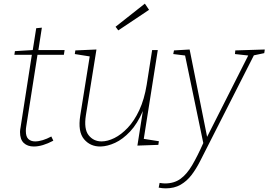

<svg xmlns="http://www.w3.org/2000/svg" viewBox="-20 -798 1475 1055"><path d="M273 -25Q213 7 166 7Q131 7 110.5 -12.5Q90 -32 90 -73Q90 -80 91 -86Q92 -92 93 -98L155 -497H59L62 -517L160 -523L179 -643L210 -646L191 -523H335L331 -497H186L124 -102Q123 -97 122.5 -90.5Q122 -84 122 -78Q122 -47 136 -34Q150 -21 173 -21Q192 -21 215 -28Q238 -35 262 -48Z M533 7Q476 8 441.5 -33.5Q407 -75 421 -163L473 -488L391 -501L394 -521L510 -526L452 -165Q440 -89 467 -55Q494 -21 538 -21Q571 -21 608.5 -39.5Q646 -58 682 -96Q718 -134 745.5 -193Q773 -252 786 -332L816 -523H847L770 -35L853 -22L850 -2L735 2L765 -188Q735 -118 695 -75.5Q655 -33 613 -13.5Q571 6 533 7ZM630 -631 615 -651 776 -778 799 -744Z M852 233 857 207Q864 208 871.5 209Q879 210 886 210Q937 210 972 184.5Q1007 159 1036 109.5Q1065 60 1097 -12L997 -493L932 -501L936 -521L1022 -526L1118 -46L1344 -493L1271 -501L1273 -521L1435 -526L1432 -506L1375 -494L1122 4Q1100 47 1079 88.5Q1058 130 1032.5 163.5Q1007 197 972.5 217Q938 237 890 237Q873 237 852 233Z"/></svg>

Font: Bitter ExtraLight
Style: Italic
Weight: 200
Italic angle: -9°
Designer: Sol Matas, and Bitter project Authors
Foundry: Sol Matas
Version: Version 2.001